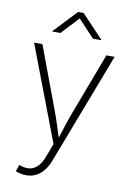

<svg xmlns="http://www.w3.org/2000/svg" viewBox="-103 -826 756 1097"><g transform="rotate(10 275.0 -277.0)"><path d="M66.4 195.3 79.6 157.2 85.9 159.2Q117.7 170.4 143.6 165.8Q169.4 161.1 189.5 139.9Q209.5 118.7 223.6 79.6L251.5 5.4L41.5 -545.9H89.8L225.1 -183.6Q241.2 -140.6 254.6 -97.9Q268.1 -55.2 281.7 -13.7H267.1Q281.2 -55.2 294.7 -97.9Q308.1 -140.6 324.2 -183.6L460.9 -545.9H508.8L263.2 96.2Q249 133.3 229.2 158.2Q209.5 183.1 184.3 195.6Q159.2 208 128.4 208Q111.3 208 95.2 204.6Q79.1 201.2 66.4 195.3ZM180.2 -626.5H133.8V-629.9L258.8 -762.2H290.5L416 -629.9V-626.5H368.7L274.4 -727.5Z"/></g></svg>

Font: Inter ExtraLight
Style: Regular
Weight: 250
Designer: Rasmus Andersson
Foundry: rsms
Version: Version 4.001;git-66647c0bb